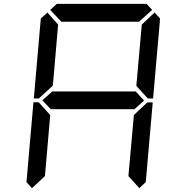

<svg xmlns="http://www.w3.org/2000/svg" viewBox="-20 -1020 984 995"><path d="M145.5 -44.9 117.2 -76.2 153.3 -490.2H180.7L184.6 -485.4L240.2 -423.8L212.9 -107.4ZM186.5 -514.6 182.6 -509.8H155.3L191.4 -923.8L225.6 -955.1L281.2 -892.6L253.9 -576.2ZM240.2 -968.8 274.4 -1000H739.3L768.6 -968.8L700.2 -907.2H297.9ZM726.6 -499 675.8 -453.1V-454.1H244.1V-453.1L199.2 -500L252 -546.9V-545.9H683.6ZM739.3 -485.4 745.1 -489.3H771.5L735.4 -76.2L702.1 -44.9L645.5 -107.4L673.8 -423.8ZM781.2 -955.1 809.6 -923.8 773.4 -509.8H747.1L742.2 -513.7L686.5 -575.2L714.8 -892.6Z"/></svg>

Font: my7seg
Style: Book
Weight: 400
Italic angle: -5°
Designer: Keshikan(Twitter:@keshinomi_88pro)
Version: Version 0.46